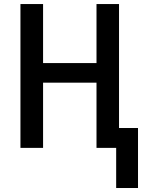

<svg xmlns="http://www.w3.org/2000/svg" viewBox="-20 -734 728 953"><path d="M556.6 199.2V0H459V-323.7H193.8V0H81.5V-713.9H193.8V-420.9H459V-713.9H570.8V-98.6H665V199.2Z"/></svg>

Font: Open Sans SemiCondensed SemiBold
Style: Regular
Weight: 600
Width: 4
Designer: Monotype Design Team
Foundry: Monotype Imaging Inc.
Version: Version 3.000